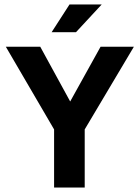

<svg xmlns="http://www.w3.org/2000/svg" viewBox="-20 -839 624 859"><path d="M160 -630 294 -385 430 -630H579L359 -260V0H222V-260L6 -630ZM320 -695H211L291 -819H435Z"/></svg>

Font: Ek Mukta
Style: Bold
Weight: 700
Designer: Girish Dalvi and Yashodeep Gholap
Foundry: Ek Type
Version: Version 2.538;PS 1.002;hotconv 16.6.51;makeotf.lib2.5.65220;